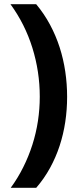

<svg xmlns="http://www.w3.org/2000/svg" viewBox="-20 -734 379 912"><path d="M298.8 -273.9Q298.8 -213.4 290 -154.8Q281.2 -96.2 263.2 -41.3Q245.1 13.7 217.5 64Q189.9 114.3 151.9 158.2H30.8Q64.5 112.3 90.3 60.5Q116.2 8.8 133.8 -46.4Q151.4 -101.6 160.2 -159.2Q168.9 -216.8 168.9 -274.9Q168.9 -394 133.8 -506.8Q98.6 -619.6 29.8 -713.9H151.9Q189.9 -668.5 217.5 -616.9Q245.1 -565.4 263.2 -509.5Q281.2 -453.6 290 -394.3Q298.8 -335 298.8 -273.9Z"/></svg>

Font: Droid Sans
Style: Bold
Weight: 700
Foundry: Ascender Corporation
Version: Version 1.00 build 112